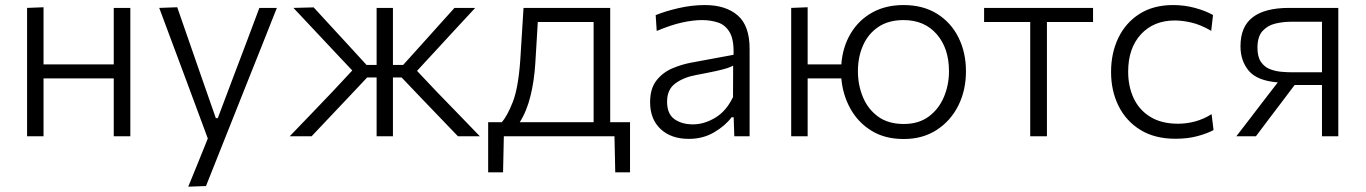

<svg xmlns="http://www.w3.org/2000/svg" viewBox="-20 -526 5270 741"><path d="M84.5 0V-495.5L148 -498V-277.5H419V-495.5H483V0H419V-223.5H148V0Z M706.5 194.5Q725.5 148.5 744.5 101.5Q763.5 54.5 782 8.5Q764 -40.5 745.5 -90Q727 -139.5 709.5 -187L676 -277Q656 -330.5 635.2 -386.2Q614.5 -442 594.5 -495.5L664 -498Q687 -431 709.5 -367Q732 -303 755 -236L813 -70H820.5L883.5 -237Q908.5 -302 932.5 -366.2Q956.5 -430.5 981 -495.5H1048.5Q1032.5 -455.5 1017.8 -418Q1003 -380.5 985.2 -335.8Q967.5 -291 942.5 -229L887 -89.5Q849 5.5 822.8 71.8Q796.5 138 775 192Z M1098 0Q1140 -43.5 1181.5 -86.8Q1223 -130 1264 -173L1339.5 -254L1275 -322.5Q1234 -366 1194 -408.8Q1154 -451.5 1112.5 -495.5L1190.5 -497.5Q1223.5 -461.5 1257 -425.2Q1290.5 -389 1323.5 -353L1394.5 -275.5H1433.5V-495.5H1496.5V-275.5H1536L1605.5 -352.5Q1637 -388 1669.8 -424.2Q1702.5 -460.5 1734 -495.5H1814Q1773.5 -452 1733.8 -409Q1694 -366 1655 -323.5L1589.5 -252.5L1664 -173.5Q1706 -130.5 1748 -87Q1790 -43.5 1832 0H1747.5Q1712.5 -36.5 1679.5 -70.8Q1646.5 -105 1612 -141L1530 -227H1496.5V0H1433.5V-227H1397L1314.5 -139.5Q1281.5 -104.5 1248.5 -69.8Q1215.5 -35 1182.5 0Z M1864 139V-54.5H1916.5Q1937.5 -77.5 1959 -132.2Q1980.5 -187 1988 -295.5Q1992 -358.5 1994.8 -404.5Q1997.5 -450.5 2000.5 -495.5H2335V-54.5H2411.5V139H2354.5L2351.5 0H1924.5L1921.5 139ZM2046 -282.5Q2042 -215.5 2027.5 -156.2Q2013 -97 1986 -54.5H2271V-441H2055.5Q2053.5 -405.5 2051.2 -368Q2049 -330.5 2046 -282.5Z M2638.5 10Q2570 10 2529.5 -28Q2489 -66 2489 -131.5Q2489 -184.5 2513.8 -215.8Q2538.5 -247 2575.5 -262.5Q2612.5 -278 2649 -284.5L2811 -314.5Q2813 -371.5 2796.8 -400.2Q2780.5 -429 2752 -438.8Q2723.5 -448.5 2689 -448.5Q2654.5 -448.5 2611.8 -439Q2569 -429.5 2514.5 -406.5L2510.5 -467.5Q2546.5 -482.5 2598.2 -494.5Q2650 -506.5 2700.5 -506.5Q2780.5 -506.5 2826.8 -466.8Q2873 -427 2873 -338V0H2814L2811.5 -73.5H2803.5Q2780 -41.5 2736.8 -15.8Q2693.5 10 2638.5 10ZM2654.5 -46Q2697.5 -46 2740.2 -71.5Q2783 -97 2809 -151.5L2809.5 -272.5Q2801 -268 2787 -263.2Q2773 -258.5 2745 -252.2Q2717 -246 2666.5 -236.5Q2619.5 -228 2587 -204.5Q2554.5 -181 2554.5 -134Q2554.5 -86 2583.2 -66Q2612 -46 2654.5 -46Z M3033.5 0V-495.5L3097 -498V-277.5H3227Q3232 -344.5 3262.8 -396.2Q3293.5 -448 3345.5 -477.2Q3397.5 -506.5 3467 -506.5Q3542.5 -506.5 3596.5 -472.8Q3650.5 -439 3679.2 -381.2Q3708 -323.5 3708 -251Q3708 -177.5 3678.5 -118.5Q3649 -59.5 3595 -24.5Q3541 10.5 3468 10.5Q3394.5 10.5 3342.8 -21.8Q3291 -54 3261.8 -107Q3232.5 -160 3227 -223.5H3097V0ZM3468 -47.5Q3526 -47.5 3564.8 -76.5Q3603.5 -105.5 3623 -152Q3642.5 -198.5 3642.5 -251Q3642.5 -340 3595 -394.2Q3547.5 -448.5 3467.5 -448.5Q3409 -448.5 3369.8 -422Q3330.5 -395.5 3310.8 -350.8Q3291 -306 3291 -251Q3291 -198.5 3310 -152Q3329 -105.5 3368.2 -76.5Q3407.5 -47.5 3468 -47.5Z M3956 0V-441H3778V-495.5H4198.5V-441H4020.5V0Z M4516.5 9.5Q4437 9.5 4381.5 -24.5Q4326 -58.5 4297 -117Q4268 -175.5 4268 -248Q4268 -321.5 4296.2 -380Q4324.5 -438.5 4378 -472.5Q4431.5 -506.5 4507.5 -506.5Q4551 -506.5 4591.8 -495.5Q4632.5 -484.5 4661.5 -468L4654.5 -407Q4613 -431 4577.8 -439Q4542.5 -447 4514.5 -447Q4432.5 -447 4383.2 -393.5Q4334 -340 4334 -249.5Q4334 -192.5 4355.2 -147Q4376.5 -101.5 4419.5 -75Q4462.5 -48.5 4526.5 -48.5Q4560 -48.5 4593 -57.5Q4626 -66.5 4656 -85.5L4663.5 -24Q4639.5 -11 4602 -0.8Q4564.5 9.5 4516.5 9.5Z M4751.5 0Q4779 -35.5 4806.5 -71.5Q4834 -107.5 4860.5 -142L4911.5 -208Q4831.5 -214.5 4799.5 -252.8Q4767.5 -291 4767.5 -347.5Q4767.5 -423.5 4814.8 -459.5Q4862 -495.5 4955 -495.5H5145V0H5082V-198H4976.5L4930.5 -137Q4904.5 -103 4878.5 -68.5Q4852.5 -34 4827 0ZM4967 -247H5082V-442H4960.5Q4931.5 -442 4902 -435Q4872.5 -428 4852.8 -406.5Q4833 -385 4833 -341.5Q4833 -306.5 4846.5 -287Q4860 -267.5 4881 -259.2Q4902 -251 4925 -249Q4948 -247 4967 -247Z"/></svg>

Font: Commissioner Light
Style: Regular
Weight: 300
Designer: Kostas Bartsokas
Foundry: Kostas Bartsokas
Version: Version 1.000; ttfautohint (v1.8.3)